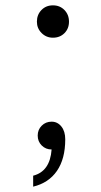

<svg xmlns="http://www.w3.org/2000/svg" viewBox="-20 -559 377 718"><path d="M118 -478Q118 -504 135 -521.5Q152 -539 178 -539Q204 -539 221 -521.5Q238 -504 238 -478Q238 -452 221 -435Q204 -418 178 -418Q153 -418 135.5 -435.5Q118 -453 118 -478ZM104 98Q167 82 173 0Q151 0 136 -15Q121 -30 121 -52Q121 -74 136 -89Q151 -104 173 -104Q195 -104 209.5 -86Q224 -68 224 -38Q224 35 193 80Q162 125 104 139Z"/></svg>

Font: Evergrow Sans 
Style: Medium
Weight: 500
Foundry: 10Web
Version: Version 1.000